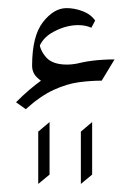

<svg xmlns="http://www.w3.org/2000/svg" viewBox="-20 -268 324 473"><path d="M97.2 -59.6Q83 -65.9 71 -77.4Q59.1 -88.9 59.1 -106.4Q59.1 -179.2 85.9 -213.6Q112.8 -248 144 -248Q163.6 -248 183.6 -240.5Q203.6 -232.9 214.4 -217.3L205.1 -199.7Q190.9 -206.1 172.4 -206.1Q143.1 -206.1 112.8 -190.2Q82.5 -174.3 74.7 -146.5L77.1 -162.6Q78.6 -143.6 94.2 -126.2Q109.9 -108.9 145 -108.9Q158.7 -108.9 174.3 -112.3ZM262.2 -121.6 230.5 -69.3Q203.6 -69.3 174.3 -65.4Q145 -61.5 112.3 -46.6Q79.6 -31.7 43.5 1L19.5 -16.1Q51.8 -48.8 85.4 -72.5Q119.1 -96.2 161.4 -108.9Q203.6 -121.6 262.2 -121.6ZM207 162.1 179.2 185.1V56.2L207 32.7ZM102.1 162.1 74.2 185.1V56.2L102.1 32.7Z"/></svg>

Font: Lateef Light
Style: Regular
Weight: 300
Designer: SIL International
Foundry: SIL International
Version: Version 4.200